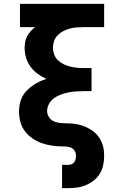

<svg xmlns="http://www.w3.org/2000/svg" viewBox="-20 -755 640 990"><path d="M300 215V95H333Q342 95 350 91.5Q358 88 363 81Q368 74 370 65Q372 56 372 48Q372 36 366.5 25.5Q361 15 351 9Q341 3 329.5 1.5Q318 0 306 0H302Q275 0 248 -4Q221 -8 195.5 -17Q170 -26 147.5 -41.5Q125 -57 108.5 -78.5Q92 -100 85 -126.5Q78 -153 78 -181Q78 -200 82 -219.5Q86 -239 95 -256.5Q104 -274 118 -288Q132 -302 148 -313.5Q164 -325 182 -333.5Q200 -342 219 -348Q195 -359 174 -374.5Q153 -390 137.5 -411Q122 -432 114.5 -457Q107 -482 107 -508Q107 -524 110 -539.5Q113 -555 120 -568.5Q127 -582 138 -594Q149 -606 161 -615H83V-735H517V-615H409Q391 -615 373.5 -613.5Q356 -612 339 -607.5Q322 -603 306 -594.5Q290 -586 277.5 -573.5Q265 -561 259 -544Q253 -527 253 -509Q253 -492 259 -475Q265 -458 277.5 -445.5Q290 -433 306 -425Q322 -417 339 -412.5Q356 -408 373.5 -406Q391 -404 409 -404H452V-285H409Q389 -285 369.5 -283.5Q350 -282 330.5 -278Q311 -274 292.5 -267Q274 -260 258 -248.5Q242 -237 232.5 -219Q223 -201 223 -182Q223 -167 231 -153.5Q239 -140 252 -132.5Q265 -125 280 -122.5Q295 -120 310.5 -119.5Q326 -119 341 -118.5Q356 -118 371 -115.5Q386 -113 400.5 -108.5Q415 -104 428.5 -97.5Q442 -91 454.5 -82.5Q467 -74 477.5 -63Q488 -52 495.5 -39Q503 -26 508 -12Q513 2 515 17.5Q517 33 517 48Q517 71 512.5 94.5Q508 118 496 138.5Q484 159 465.5 174Q447 189 425.5 198.5Q404 208 380.5 211.5Q357 215 333 215Z"/></svg>

Font: Iosevka Etoile Heavy
Style: Regular
Weight: 900
Designer: Belleve Invis
Foundry: Belleve Invis
Version: Version 22.1.2; ttfautohint (v1.8.4)